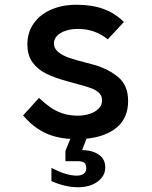

<svg xmlns="http://www.w3.org/2000/svg" viewBox="-20 -580 640 810"><path d="M197 184V128Q226.5 144 254 152.5Q281.5 161 304 161Q322 161 333 153Q344 145 344 130Q344 114 336 107Q328 100 308 100H256V56.5L276.5 6Q212 2 164.5 -22.2Q117 -46.5 77.5 -93L144.5 -167Q170.5 -142.5 193.2 -126.8Q216 -111 244.5 -101.5Q273 -92 308.5 -92Q333.5 -92 357 -99.2Q380.5 -106.5 395.5 -121Q410.5 -135.5 410.5 -157Q410.5 -176 397.8 -188.2Q385 -200.5 364.5 -208Q344 -215.5 303 -226.5L271.5 -235Q214.5 -250 176.5 -268.5Q138.5 -287 117 -317.2Q95.5 -347.5 95.5 -393Q95.5 -442.5 121.5 -480.2Q147.5 -518 194.8 -539Q242 -560 303.5 -560Q368.5 -560 417.8 -541.8Q467 -523.5 502.5 -487L434.5 -414Q408.5 -435.5 376.8 -446.8Q345 -458 309.5 -458Q280 -458 256.8 -450.2Q233.5 -442.5 220.5 -428.8Q207.5 -415 207.5 -397Q207.5 -375 226.5 -360Q245.5 -345 272 -336Q298.5 -327 341.5 -316Q354 -313 382.5 -305Q441 -287 480.8 -252.8Q520.5 -218.5 520.5 -154Q520.5 -82.5 473.2 -42.8Q426 -3 345 5L326.5 53Q370 54 397 72.5Q424 91 424 126Q424 152 408.2 171Q392.5 190 366.5 200Q340.5 210 310 210Q255.5 210 197 184Z"/></svg>

Font: JuliaMono
Style: Bold
Weight: 700
Monospace: yes
Designer: cormullion
Foundry: corm
Version: Version 0.055; ttfautohint (v1.8.4)